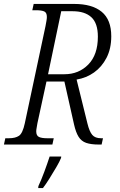

<svg xmlns="http://www.w3.org/2000/svg" viewBox="-39 -734 610 975"><path d="M-19 0 -12 -32H7Q39 -32 57.5 -44.5Q76 -57 87 -108L192 -601Q195 -617 197 -628.5Q199 -640 199 -648Q199 -670 185.5 -676Q172 -682 144 -682H125L132 -714H338Q429 -714 477.5 -674Q526 -634 526 -550Q526 -487 502 -440.5Q478 -394 438.5 -366Q399 -338 350 -330L405 -107Q415 -66 429.5 -49Q444 -32 474 -32H484L477 0H463Q423 0 398.5 -8.5Q374 -17 360 -39.5Q346 -62 337 -102L288 -320H197L151 -108Q149 -95 147 -84.5Q145 -74 145 -67Q145 -45 159 -38.5Q173 -32 199 -32H234L227 0ZM288 -357Q361 -357 409.5 -406.5Q458 -456 458 -548Q458 -616 425 -646.5Q392 -677 330 -677H272L205 -357ZM156 211Q171 179 186.5 137Q202 95 213 61H272L271 68Q264 86 247 115Q230 144 211.5 173.5Q193 203 179 221H155Z"/></svg>

Font: Noto Serif Condensed Light
Style: Italic
Weight: 300
Width: 3
Italic angle: -12°
Designer: Monotype Design Team
Foundry: Monotype Imaging Inc.
Version: Version 2.014; ttfautohint (v1.8.4.7-5d5b)